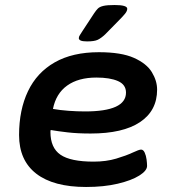

<svg xmlns="http://www.w3.org/2000/svg" viewBox="-20 -738 700 765"><path d="M323 7Q193 7 124.5 -46Q56 -99 56 -200Q56 -300 91.5 -374.5Q127 -449 198 -489.5Q269 -530 374 -530Q463 -530 513.5 -507.5Q564 -485 585 -450.5Q606 -416 606 -381Q606 -297 538 -251.5Q470 -206 341 -206Q289 -206 250 -210.5Q211 -215 182 -220Q181 -217 181 -212Q181 -149 221 -121.5Q261 -94 353 -94Q403 -94 443 -106Q483 -118 508.5 -130Q534 -142 542 -142Q551 -142 556.5 -130Q562 -118 564 -102.5Q566 -87 566 -77Q566 -58 535 -38.5Q504 -19 449 -6Q394 7 323 7ZM319 -294Q482 -294 482 -369Q482 -401 450 -415Q418 -429 364 -429Q292 -429 247.5 -397Q203 -365 191 -304Q219 -299 253.5 -296.5Q288 -294 319 -294ZM327 -573Q309 -573 301.5 -576.5Q294 -580 294 -586Q294 -592 298.5 -598.5Q303 -605 309 -615L355 -685Q363 -697 370 -704Q377 -711 392 -714.5Q407 -718 437 -718Q487 -718 487 -703Q487 -694 478 -683Q469 -672 454 -657L399 -601Q383 -586 369.5 -579.5Q356 -573 327 -573Z"/></svg>

Font: Asap Expanded Expanded SemiBold
Style: Italic
Weight: 600
Width: 7
Italic angle: -6°
Designer: Pablo Cosgaya
Foundry: Omnibus-Type
Version: Version 3.001; ttfautohint (v1.8.4.7-5d5b)